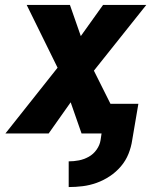

<svg xmlns="http://www.w3.org/2000/svg" viewBox="-20 -540 640 777"><path d="M258 217V113Q279 113 299.5 109Q320 105 339 94.5Q358 84 371 65.5Q384 47 387 27L391 0H310L266 -126L177 0H2L213 -266L88 -520H263L307 -394L397 -520H572L360 -254L427 -120H540L515 27Q511 55 500 82.5Q489 110 469.5 133Q450 156 424.5 173Q399 190 371 200Q343 210 314.5 213.5Q286 217 258 217Z"/></svg>

Font: Iosevka SS04 Heavy Extended
Style: Italic
Weight: 900
Width: 7
Italic angle: -9°
Monospace: yes
Designer: Belleve Invis
Foundry: Belleve Invis
Version: Version 19.0.0; ttfautohint (v1.8.4)